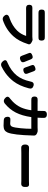

<svg xmlns="http://www.w3.org/2000/svg" viewBox="1337 -2169 903 3617"><g transform="rotate(90 1788.5 -360.5)"><path d="M280 12Q248 -23 262 -51Q276 -77 325 -90Q464 -139 556 -231Q624 -300 657 -401H183Q160 -401 144 -400Q70 -397 70 -460.5Q70 -524 140 -519Q156 -518 183 -518H425H668Q695 -518 714 -521Q740 -527 768 -509L791 -495Q827 -472 810 -434Q809 -433 809 -432Q755 -262 663 -161Q543 -27 362 36Q314 51 280 12ZM160 -693Q160 -727 176 -741Q192 -755 227 -753Q245 -753 262 -753H450H639Q658 -753 676 -753Q745 -758 745 -693Q745 -660 729.5 -646Q714 -632 681 -634Q659 -634 637 -634H262Q244 -634 225 -634Q160 -631 160 -693Z M1144 47Q1110 12 1114 -11.5Q1118 -35 1163 -51Q1316 -118 1403 -226Q1480 -322 1514 -477Q1527 -563 1600 -539Q1665 -518 1643 -449V-448L1642 -446Q1597 -273 1509 -159Q1442 -73 1353 -9Q1289 36 1227 65Q1180 83 1144 47ZM1029 -324Q1022 -344 1006 -386Q996 -415 985 -440Q970 -470 980 -489Q989 -506 1023 -518Q1051 -528 1067 -524Q1084 -519 1096 -494Q1116 -449 1148 -366Q1158 -338 1148 -320Q1139 -304 1109 -292Q1078 -280 1058.5 -287Q1039 -294 1029 -324ZM1249 -391Q1244 -407 1232 -441Q1229 -449 1223 -465Q1216 -486 1212 -495Q1199 -525 1208 -542.5Q1217 -560 1250 -571Q1280 -581 1294 -577Q1311 -572 1321 -546Q1323 -541 1327 -531Q1356 -457 1367 -424Q1377 -396 1367 -380Q1357 -364 1328 -354Q1296 -343 1277.5 -351Q1259 -359 1249 -391Z M1836 1Q1801 -28 1802 -52.5Q1803 -77 1841 -102Q1870 -125 1895 -150Q1963 -217 2003 -302Q2041 -386 2057 -499H1928Q1899 -499 1869 -499Q1798 -494 1798 -559Q1798 -623 1868 -618Q1889 -617 1928 -617H2068Q2070 -671 2070 -702Q2070 -707 2070 -711Q2062 -792 2136 -792Q2174 -792 2190 -772Q2204 -753 2201 -713Q2201 -709 2201 -705Q2199 -647 2197 -617H2382Q2397 -617 2427 -619Q2457 -622 2482 -610L2501 -601Q2539 -582 2533 -537Q2533 -534 2533 -530Q2523 -162 2476 -51Q2459 -13 2430 5Q2399 24 2349 24Q2311 24 2243 20Q2187 17 2181 -39Q2172 -115 2254 -104Q2284 -101 2309 -101Q2349 -101 2365 -135Q2384 -177 2396 -301Q2406 -404 2406 -499H2296H2186Q2161 -325 2100 -206Q2039 -88 1930 1Q1881 38 1836 1Z M2703 -374V-392Q2703 -422 2720.5 -440Q2738 -458 2765 -456Q2827 -454 2861 -454H3388Q3414 -454 3456 -456Q3475 -458 3488.5 -444Q3502 -430 3502 -406V-372Q3502 -342 3485 -324.5Q3468 -307 3442 -309Q3406 -311 3388 -311H3124H2861Q2825 -311 2763 -309Q2738 -307 2720.5 -325.5Q2703 -344 2703 -374Z"/></g></svg>

Font: GenSenRounded TW B
Style: Regular
Weight: 700
Version: Version 1.501;PS 1;hotconv 16.6.51;makeotf.lib2.5.65220